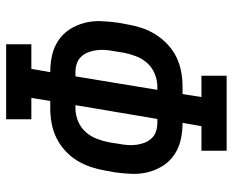

<svg xmlns="http://www.w3.org/2000/svg" viewBox="-88 -688 775 640"><g transform="rotate(90 300.0 -367.5)"><path d="M127 0V-84H209L220 -147Q191 -147 164 -153Q137 -159 114.5 -174Q92 -189 77.5 -211.5Q63 -234 56 -260.5Q49 -287 50 -315.5Q51 -344 55 -372L61 -405Q65 -429 73 -453Q81 -477 95 -499Q109 -521 128.5 -539Q148 -557 171 -568Q194 -579 219 -583.5Q244 -588 268 -588H293L303 -651H232V-735H482V-651H400L389 -588Q418 -588 445 -582Q472 -576 494.5 -561Q517 -546 531.5 -523.5Q546 -501 553 -474.5Q560 -448 559 -419.5Q558 -391 554 -363L548 -330Q544 -306 536 -282Q528 -258 514.5 -236Q501 -214 481 -196Q461 -178 438 -167Q415 -156 390 -151.5Q365 -147 341 -147H316L306 -84H377V0ZM220 -231H234L279 -504H268Q247 -504 226 -495.5Q205 -487 190 -470.5Q175 -454 167 -433Q159 -412 155 -391L150 -359Q147 -344 146 -329Q145 -314 147 -300Q149 -286 154 -273Q159 -260 168.5 -250Q178 -240 191.5 -235.5Q205 -231 220 -231ZM341 -231Q362 -231 383 -239.5Q404 -248 419 -264.5Q434 -281 442 -302Q450 -323 454 -344L459 -376Q462 -391 463 -406Q464 -421 462 -435Q460 -449 455 -462Q450 -475 440.5 -485Q431 -495 417.5 -499.5Q404 -504 389 -504H376L330 -231Z"/></g></svg>

Font: Iosevka Curly Slab MdExObl
Style: Regular
Weight: 500
Width: 7
Italic angle: -9°
Monospace: yes
Designer: Belleve Invis
Foundry: Belleve Invis
Version: Version 11.1.0; ttfautohint (v1.8.3)